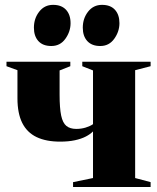

<svg xmlns="http://www.w3.org/2000/svg" viewBox="-20 -750 630 770"><path d="M273 0V-19.5L353 -36V-223Q342.5 -212 324.2 -202.5Q306 -193 280.2 -187.5Q254.5 -182 221 -182Q165 -182 126.8 -200.2Q88.5 -218.5 69.2 -257Q50 -295.5 50 -355.5V-468.5L6 -484.5V-502.5H262V-484.5L219 -467.5V-370.5Q219 -317 225.2 -287Q231.5 -257 246.2 -245Q261 -233 286 -233Q306 -233 323.8 -238.5Q341.5 -244 353 -252V-467.5L310 -484.5V-502.5H584V-484.5L522 -468.5V-36L584 -19.5V0ZM185.5 -565.5Q152 -565.5 134 -585.2Q116 -605 116 -639Q116 -676 137.2 -703.2Q158.5 -730.5 192.5 -730.5H193.5Q226.5 -730.5 244.8 -710.8Q263 -691 263 -657Q263 -623.5 242.2 -594.5Q221.5 -565.5 186 -565.5ZM381.5 -565.5Q348.5 -565.5 330.2 -585.2Q312 -605 312 -639Q312 -676 333.2 -703.2Q354.5 -730.5 389 -730.5H389.5Q423 -730.5 441 -710.8Q459 -691 459 -657Q459 -623.5 438.2 -594.5Q417.5 -565.5 382.5 -565.5Z"/></svg>

Font: Merriweather 144pt Black
Style: Regular
Weight: 900
Version: Version 2.100